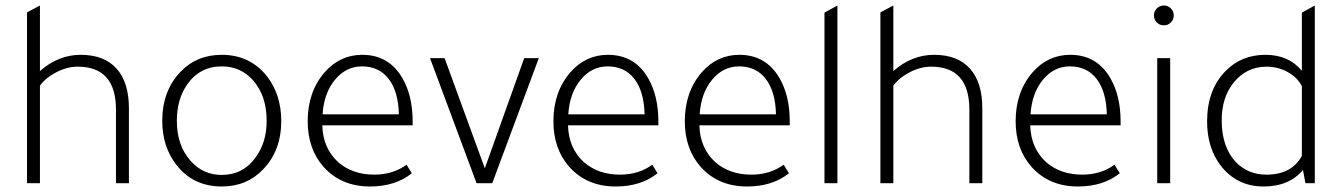

<svg xmlns="http://www.w3.org/2000/svg" viewBox="-20 -665 4871 697"><path d="M78 -620 125 -645V-407Q192 -466 273 -466Q359 -466 404 -415Q448 -365 448 -272V0H401V-267Q401 -423 262 -423Q224 -423 185 -403Q146 -383 125 -354V0H78Z M785 -466Q888 -466 950 -387Q1001 -320 1001 -226Q1001 -118 935 -50Q876 12 785 12Q681 12 620 -67Q569 -133 569 -226Q569 -335 635 -404Q694 -466 785 -466ZM785 -424Q706 -424 660 -359Q622 -305 622 -226Q622 -137 672 -81Q717 -30 785 -30Q863 -30 909 -95Q948 -149 948 -226Q948 -317 899 -373Q854 -424 785 -424Z M1478 -210H1150Q1152 -127 1208 -76Q1260 -31 1339 -31Q1406 -31 1456 -67L1475 -36Q1415 12 1323 12Q1218 12 1154 -60Q1097 -125 1097 -225Q1097 -331 1158 -402Q1214 -466 1295 -466Q1392 -466 1441 -381Q1478 -317 1478 -224ZM1151 -250H1428Q1426 -333 1391 -378.5Q1356 -424 1294 -424Q1236 -424 1196 -375.5Q1156 -327 1151 -250Z M1767 0H1710L1541 -454H1594L1740 -54L1883 -454H1936Z M2370 -210H2042Q2044 -127 2100 -76Q2152 -31 2231 -31Q2298 -31 2348 -67L2367 -36Q2307 12 2215 12Q2110 12 2046 -60Q1989 -125 1989 -225Q1989 -331 2050 -402Q2106 -466 2187 -466Q2284 -466 2333 -381Q2370 -317 2370 -224ZM2043 -250H2320Q2318 -333 2283 -378.5Q2248 -424 2186 -424Q2128 -424 2088 -375.5Q2048 -327 2043 -250Z M2847 -210H2519Q2521 -127 2577 -76Q2629 -31 2708 -31Q2775 -31 2825 -67L2844 -36Q2784 12 2692 12Q2587 12 2523 -60Q2466 -125 2466 -225Q2466 -331 2527 -402Q2583 -466 2664 -466Q2761 -466 2810 -381Q2847 -317 2847 -224ZM2520 -250H2797Q2795 -333 2760 -378.5Q2725 -424 2663 -424Q2605 -424 2565 -375.5Q2525 -327 2520 -250Z M3020 -645V0H2973V-619Z M3176 -620 3223 -645V-407Q3290 -466 3371 -466Q3457 -466 3502 -415Q3546 -365 3546 -272V0H3499V-267Q3499 -423 3360 -423Q3322 -423 3283 -403Q3244 -383 3223 -354V0H3176Z M4048 -210H3720Q3722 -127 3778 -76Q3830 -31 3909 -31Q3976 -31 4026 -67L4045 -36Q3985 12 3893 12Q3788 12 3724 -60Q3667 -125 3667 -225Q3667 -331 3728 -402Q3784 -466 3865 -466Q3962 -466 4011 -381Q4048 -317 4048 -224ZM3721 -250H3998Q3996 -333 3961 -378.5Q3926 -424 3864 -424Q3806 -424 3766 -375.5Q3726 -327 3721 -250Z M4169 -609Q4169 -624 4179.5 -634.5Q4190 -645 4205 -645Q4220 -645 4230.5 -634.5Q4241 -624 4241 -609Q4241 -594 4230.5 -583.5Q4220 -573 4205 -573Q4190 -573 4179.5 -583.5Q4169 -594 4169 -609ZM4228 -454V0H4181V-454Z M4719 0 4710 -48Q4660 12 4567 12Q4471 12 4412 -63Q4362 -128 4362 -224Q4362 -340 4430 -408Q4487 -466 4574 -466Q4658 -466 4706 -408V-619L4753 -645V0ZM4706 -99V-352Q4690 -384 4654.5 -403.5Q4619 -423 4578 -423Q4506 -423 4459 -366Q4415 -312 4415 -228Q4415 -131 4467 -76Q4511 -31 4577 -31Q4669 -31 4706 -99Z"/></svg>

Font: TajawalTap
Style: Regular
Weight: 300
Designer: Boutros Fonts
Foundry: Created by Boutros International 2017
Version: Version 2.700